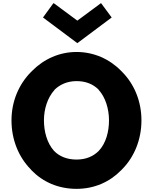

<svg xmlns="http://www.w3.org/2000/svg" viewBox="-20 -1177 972 1219"><path d="M326 -606V-607C360 -640 407 -662 466 -662C525 -662 571 -643 606 -608V-607C650 -559 672 -485 672 -413C672 -341 653 -268 607 -219C573 -185 527 -164 466 -164C404 -164 356 -185 323 -219C279 -268 259 -341 259 -413C259 -484 281 -556 326 -606ZM174 -103 181 -95C252 -22 350 22 466 22C579 22 677 -22 749 -96L756 -103C832 -180 878 -290 878 -413C878 -535 832 -643 756 -720L749 -727C676 -802 576 -847 466 -847C357 -847 258 -802 184 -727L176 -719C100 -642 53 -534 53 -413C53 -290 98 -181 174 -103ZM689 -1066 624 -1154 621 -1157 471 -1046 321 -1157 317 -1154 253 -1066 257 -1063 471 -903 685 -1063Z"/></svg>

Font: Hussar Woodtype
Style: Bd
Weight: 900
Foundry: Cannot Into Space Fonts
Version: Version 1.07